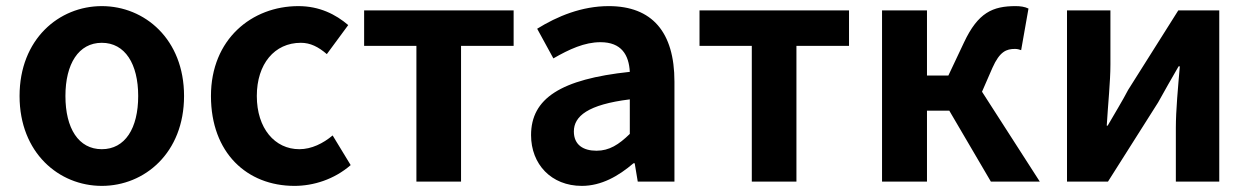

<svg xmlns="http://www.w3.org/2000/svg" viewBox="-20 -594 4087 628"><path d="M313 14C453 14 582 -94 582 -280C582 -466 453 -574 313 -574C173 -574 44 -466 44 -280C44 -94 173 14 313 14ZM313 -106C237 -106 194 -174 194 -280C194 -385 237 -454 313 -454C389 -454 432 -385 432 -280C432 -174 389 -106 313 -106Z M943 14C1005 14 1073 -7 1127 -54L1068 -151C1037 -125 999 -106 959 -106C879 -106 820 -174 820 -280C820 -385 878 -454 964 -454C995 -454 1021 -441 1049 -417L1119 -512C1078 -547 1025 -574 956 -574C804 -574 670 -466 670 -280C670 -94 788 14 943 14Z M1342 0H1488V-444H1660V-560H1171V-444H1342Z M1883 14C1947 14 2003 -18 2052 -60H2056L2066 0H2186V-327C2186 -489 2113 -574 1971 -574C1883 -574 1803 -541 1737 -500L1790 -403C1842 -433 1892 -456 1944 -456C2013 -456 2037 -414 2040 -359C1814 -335 1717 -272 1717 -152C1717 -57 1783 14 1883 14ZM1931 -101C1888 -101 1857 -120 1857 -164C1857 -214 1903 -252 2040 -269V-156C2004 -121 1973 -101 1931 -101Z M2439 0H2585V-444H2757V-560H2268V-444H2439Z M2865 0H3012V-232H3085L3221 0H3381L3192 -294L3226 -372C3250 -426 3272 -434 3300 -434C3308 -434 3314 -432 3320 -430L3344 -566C3332 -572 3317 -574 3302 -574C3227 -574 3179 -553 3133 -455L3082 -347H3012V-560H2865Z M3470 0H3604L3768 -259C3786 -292 3816 -344 3835 -377H3839C3833 -307 3826 -233 3826 -176V0H3968V-560H3834L3670 -300C3653 -267 3622 -216 3603 -183H3600C3604 -252 3612 -327 3612 -383V-560H3470Z"/></svg>

Font: Source Han Sans JP
Style: Bold
Weight: 700
Designer: Ryoko NISHIZUKA 西塚涼子 (kana, bopomofo & ideographs); Paul D. Hunt (Latin, Greek & Cyrillic); Sandoll Communications 산돌커뮤니
Foundry: Adobe
Version: Version 2.002;hotconv 1.0.116;makeotfexe 2.5.65601